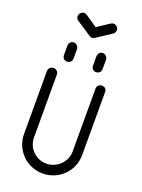

<svg xmlns="http://www.w3.org/2000/svg" viewBox="-172 -1014 807 1093"><g transform="rotate(20 231.0 -468.0)"><path d="M85 -584C69 -584 55 -572 55 -556V-174C55 -76 133 2 231 2C329 2 407 -76 407 -174V-556C407 -572 395 -584 379 -584C363 -584 349 -572 349 -556V-174C349 -110 295 -58 231 -58C167 -58 115 -110 115 -174V-556C115 -572 101 -584 85 -584ZM143 -760C127 -760 115 -746 115 -730V-672C115 -656 127 -644 143 -644C159 -644 173 -656 173 -672V-730C173 -746 159 -760 143 -760ZM319 -760C303 -760 291 -746 291 -730V-672C291 -656 303 -644 319 -644C335 -644 349 -656 349 -672V-730C349 -746 335 -760 319 -760ZM230 -820C236 -820 244 -824 248 -826L336 -884C344 -888 350 -900 350 -908C350 -924 336 -938 320 -938C314 -938 306 -934 302 -932L230 -884L160 -932C156 -934 148 -938 142 -938C126 -938 112 -924 112 -908C112 -898 118 -888 126 -884L214 -826C218 -824 224 -820 230 -820Z"/></g></svg>

Font: bauhaus_2017
Style: _regular
Weight: 400
Version: Version 1.0